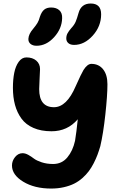

<svg xmlns="http://www.w3.org/2000/svg" viewBox="-20 -1070 697 1103"><path d="M405.8 -812Q384.3 -812 372.6 -822.3Q360.8 -832.5 360.8 -849.1Q360.8 -865.2 367.7 -878.2Q374.5 -891.1 390.1 -909.2Q406.7 -926.8 414.6 -945.1Q422.4 -963.4 431.2 -995.1Q446.3 -1049.8 501 -1049.8Q561 -1049.8 561 -987.8Q561 -918.9 512.9 -865.5Q464.8 -812 405.8 -812ZM189.9 -807.1Q168 -807.1 155 -818.1Q142.1 -829.1 143.1 -847.2Q144.5 -874.5 169.9 -903.8Q186.5 -923.8 195.1 -938Q203.6 -952.1 209 -973.1Q218.8 -1002.4 233.9 -1014.6Q249 -1026.9 273.9 -1026.9Q303.7 -1026.9 321 -1011Q338.4 -995.1 336.9 -964.8Q335.4 -905.3 290.8 -856.2Q246.1 -807.1 189.9 -807.1ZM273.9 13.2Q178.2 13.2 113.5 -26.1Q48.8 -65.4 48.8 -119.1Q48.8 -146 66.7 -168Q84.5 -189.9 109.9 -189.9Q125.5 -189.9 142.8 -180.2Q160.2 -170.4 175 -158.9Q189.9 -147.5 219.2 -137.7Q248.5 -127.9 285.2 -127.9Q335.4 -127.9 366.9 -165.8Q398.4 -203.6 411.1 -261.2Q418.9 -308.1 426.8 -384.8Q367.7 -315.9 275.9 -315.9Q216.3 -315.9 172.4 -335Q128.4 -354 103.3 -388.7Q78.1 -423.3 66.2 -467.3Q54.2 -511.2 54.2 -565.9Q54.2 -613.3 61.8 -651.4Q69.3 -689.5 87.4 -714.8Q105.5 -740.2 131.8 -740.2Q167 -740.2 188.5 -721.7Q210 -703.1 210 -672.9Q210 -657.7 207.5 -618.4Q205.1 -579.1 205.1 -558.1Q205.1 -454.1 290 -454.1Q363.3 -454.1 415 -575.2Q447.3 -647.5 459.5 -667.5Q481.9 -703.1 504.9 -703.1Q547.4 -703.1 572.3 -671.9Q597.2 -640.6 597.2 -585.9Q597.2 -522 585.2 -412.1Q573.2 -302.2 556.2 -230Q548.3 -203.1 540 -180.9Q531.7 -158.7 518.6 -132.8Q505.4 -106.9 490.2 -86.7Q475.1 -66.4 453.4 -47.1Q431.6 -27.8 406.2 -15.1Q380.9 -2.4 346.9 5.4Q313 13.2 273.9 13.2Z"/></svg>

Font: Shantell Sans Irregular Bouncy
Style: Bold
Weight: 700
Designer: Stephen Nixon, Anya Danilova, Shantell Martin
Foundry: Arrow Type
Version: Version 1.006;[9816181b4]